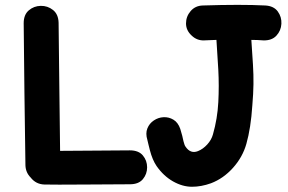

<svg xmlns="http://www.w3.org/2000/svg" viewBox="-20 -738 1154 770"><path d="M158 2Q191 3 330 2Q468 1 501 1Q536 1 553 -19.5Q570 -40 570 -67Q570 -94 553 -114.5Q536 -135 501 -135Q457 -135 364 -134Q270 -133 221 -133L218 -385L215 -647Q214 -681 192.5 -698Q171 -715 143.5 -714.5Q116 -714 95.5 -696.5Q75 -679 75 -645L78 -364Q81 -177 82 -75Q83 -46 103 -26Q124 1 158 2ZM826 -3Q876 -22 914.5 -65Q953 -108 968 -161Q986 -224 992 -316Q996 -363 996.5 -400.5Q997 -438 994.5 -478.5Q992 -519 988 -578Q1012 -578 1036 -576Q1070 -575 1088.5 -595Q1107 -615 1108.5 -642.5Q1110 -670 1094 -692Q1078 -714 1044 -716Q947 -721 793 -716Q763 -715 744.5 -693.5Q726 -672 726 -644Q726 -616 749 -595Q770 -575 798.5 -576Q827 -577 848 -578Q852 -522 855.5 -458Q859 -394 855.5 -328Q852 -262 834 -199Q828 -177 811 -158.5Q794 -140 774 -132Q744 -120 724 -150Q720 -155 716 -171L713 -184Q711 -192 711 -193Q707 -209 703 -221Q694 -247 675.5 -258Q657 -269 636 -268Q615 -267 597 -255Q579 -243 571 -223Q563 -203 571 -177Q573 -171 575 -160Q581 -137 581 -136Q591 -97 608 -72Q636 -32 674 -10.5Q712 11 750 11Q787 11 826 -3Z"/></svg>

Font: Balsamiq Sans
Style: Bold
Weight: 700
Designer: Michael Angeles
Foundry: Balsamiq SRL
Version: Version 1.020; ttfautohint (v1.8.4.7-5d5b);gftools[0.9.26]